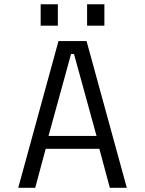

<svg xmlns="http://www.w3.org/2000/svg" viewBox="-20 -896 690 916"><path d="M585 0H504L454 -186H198L148 0H67L259 -700H393ZM319 -638.5 211.5 -247.5H440.5L333 -638.5ZM174 -875.5H256V-773.5H174ZM395.5 -875.5H478V-773.5H395.5Z"/></svg>

Font: Trispace Thin Light
Style: Regular
Weight: 300
Version: Version 1.210